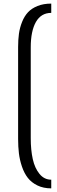

<svg xmlns="http://www.w3.org/2000/svg" viewBox="-20 -890 313 1061"><path d="M80.1 -122.1V-629.9Q80.1 -670.4 84.7 -703.9Q89.4 -737.3 102.1 -769Q114.7 -800.8 134.8 -822.3Q154.8 -843.8 187.5 -856.9Q220.2 -870.1 263.2 -870.1V-818.8Q207 -818.8 178.5 -768.6Q149.9 -718.3 149.9 -627.9V-127Q149.9 -61 161.1 -10.7Q172.4 39.6 198.5 71.3Q224.6 103 263.2 103V150.9Q219.7 150.9 186.8 134.8Q153.8 118.7 133.8 93Q113.8 67.4 101.3 30.5Q88.9 -6.3 84.5 -42.7Q80.1 -79.1 80.1 -122.1Z"/></svg>

Font: Kelly Slab
Style: Regular
Weight: 400
Designer: Denis Masharov
Foundry: Denis Masharov
Version: Version 1.001